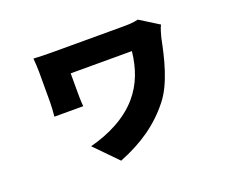

<svg xmlns="http://www.w3.org/2000/svg" viewBox="-113 -747 1226 1038"><g transform="rotate(-20 500.0 -228.0)"><path d="M874 -503 765 -571C734 -563 704 -563 671 -563C607 -563 308 -563 273 -563C234 -563 191 -564 163 -566C165 -543 167 -511 167 -488C167 -449 167 -352 167 -315C167 -290 165 -261 162 -232H328C325 -262 325 -303 325 -315C325 -352 325 -397 325 -422C381 -422 624 -422 677 -422C667 -326 637 -244 580 -177C511 -95 404 -42 294 -14L420 115C554 62 652 -7 729 -104C798 -189 830 -329 851 -434C854 -447 866 -490 874 -503Z"/></g></svg>

Font: Noto Sans CJK TC Black
Style: Regular
Weight: 900
Designer: Ryoko NISHIZUKA 西塚涼子 (kana, bopomofo & ideographs); Paul D. Hunt (Latin, Greek & Cyrillic); Sandoll Communications 산돌커뮤니
Foundry: Adobe
Version: Version 2.004;hotconv 1.0.118;makeotfexe 2.5.65603